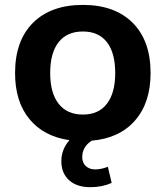

<svg xmlns="http://www.w3.org/2000/svg" viewBox="-20 -570 679 790"><path d="M321.3 -98.6Q385.7 -98.6 419.9 -143.1Q454.1 -187.5 454.1 -269.5Q454.1 -352.5 419.9 -396.5Q385.7 -440.4 321.3 -440.4Q255.9 -440.4 221.2 -396.5Q186.5 -352.5 186.5 -269.5Q186.5 -187.5 221.2 -143.1Q255.9 -98.6 321.3 -98.6ZM42 -269.5Q42 -402.3 115.7 -476.1Q189.5 -549.8 321.3 -549.8Q452.1 -549.8 525.9 -476.1Q599.6 -402.3 599.6 -269.5Q599.6 -147.5 535.6 -74.2Q471.7 -1 357.4 8.8Q318.4 34.2 318.4 76.2Q318.4 99.6 333 113.3Q347.7 127 372.1 127Q396.5 127 423.8 116.2L439.5 182.6Q400.4 200.2 351.6 200.2Q295.9 200.2 264.2 171.4Q232.4 142.6 232.4 92.8Q232.4 44.9 265.6 6.8Q159.2 -8.8 100.6 -80.6Q42 -152.3 42 -269.5Z"/></svg>

Font: Min Sans Bold
Style: Regular
Weight: 700
Designer: Jinseong-Kim, NotoSansCJK, Nunito
Foundry: Jinseong-Kim
Version: Version 1.400;Glyphs 3.1.2 (3151)